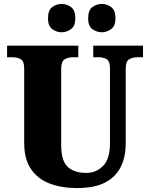

<svg xmlns="http://www.w3.org/2000/svg" viewBox="-20 -946 762 976"><path d="M372 10Q293 10 232.5 -13Q172 -36 137.5 -86.5Q103 -137 103 -219V-598Q103 -635 85.5 -645Q68 -655 43 -655H16V-714H378V-655H351Q326 -655 308.5 -644.5Q291 -634 291 -594V-210Q291 -128 324.5 -97.5Q358 -67 419 -67Q468 -67 503.5 -102Q539 -137 539 -218V-598Q539 -635 522.5 -645Q506 -655 481 -655H454V-714H707V-655H679Q654 -655 636.5 -644.5Q619 -634 619 -594V-216Q619 -149 594 -98Q569 -47 515 -18.5Q461 10 372 10ZM498 -782Q471 -782 449.5 -798Q428 -814 428 -853Q428 -894 449.5 -910Q471 -926 498 -926Q523 -926 545 -910Q567 -894 567 -853Q567 -814 545 -798Q523 -782 498 -782ZM293 -782Q267 -782 245.5 -798Q224 -814 224 -853Q224 -894 245.5 -910Q267 -926 293 -926Q319 -926 341 -910Q363 -894 363 -853Q363 -814 341 -798Q319 -782 293 -782Z"/></svg>

Font: Noto Serif Lao SemiCondensed Black
Style: Regular
Weight: 900
Width: 4
Designer: Monotype Design Team
Foundry: Monotype Imaging Inc.
Version: Version 2.003; ttfautohint (v1.8.4.7-5d5b)